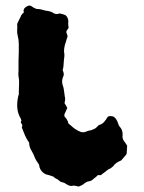

<svg xmlns="http://www.w3.org/2000/svg" viewBox="-20 -657 530 705"><path d="M447 -122Q446 -115 446 -107Q446 -99 445 -92Q441 -86 435.5 -80Q430 -74 425 -68Q422 -67 417.5 -64.5Q413 -62 409 -60Q406 -57 402.5 -54.5Q399 -52 397 -48Q393 -45 390 -42Q387 -39 382 -37Q379 -36 376.5 -34Q374 -32 371 -30Q367 -26 361.5 -22.5Q356 -19 351 -14H339Q336 -10 332 -7Q328 -4 323 0Q317 7 306 9Q302 9 297.5 11.5Q293 14 289 17Q285 21 279.5 23.5Q274 26 269 28Q262 26 255.5 25Q249 24 241 26Q234 25 228.5 22Q223 19 217 15Q213 13 207.5 12Q202 11 198 7Q193 2 187 -0.5Q181 -3 177 -8Q170 -11 163 -13Q156 -15 148 -17Q131 -25 125 -43Q125 -45 124.5 -47.5Q124 -50 123 -53Q119 -59 115 -65Q111 -71 108 -78Q103 -92 95 -105Q87 -118 87 -133Q77 -147 71.5 -160.5Q66 -174 60 -189Q62 -193 62 -198Q60 -201 57.5 -205.5Q55 -210 59 -214Q57 -217 57 -220Q45 -240 43.5 -261Q42 -282 47 -304Q48 -307 49 -310.5Q50 -314 49 -317Q49 -332 50 -347.5Q51 -363 48 -377Q47 -382 47.5 -387.5Q48 -393 48 -398V-435Q48 -443 48.5 -450.5Q49 -458 49 -466Q49 -480 49 -495.5Q49 -511 45 -526Q42 -537 43 -547.5Q44 -558 43 -569Q45 -574 47.5 -579Q50 -584 52 -588Q54 -591 55.5 -595Q57 -599 59 -603Q61 -603 61.5 -605.5Q62 -608 64 -608Q66 -608 67 -611Q68 -614 67 -615Q65 -619 67 -619.5Q69 -620 67 -622Q69 -627 74 -630.5Q79 -634 84 -636Q91 -638 96.5 -633.5Q102 -629 112 -625Q112 -625 113.5 -624.5Q115 -624 116 -624Q125 -624 132.5 -622Q140 -620 147 -618Q156 -617 163.5 -615Q171 -613 178 -608Q187 -603 200 -608Q201 -607 201.5 -607Q202 -607 202 -607Q207 -606 212 -604.5Q217 -603 221 -601Q231 -592 231 -577Q230 -572 230.5 -567Q231 -562 232 -555Q231 -553 228.5 -549.5Q226 -546 224 -543Q223 -537 225.5 -532.5Q228 -528 228 -522Q225 -515 223 -507Q221 -499 218 -491Q215 -479 215 -467Q218 -455 215 -440Q214 -434 214 -427.5Q214 -421 213 -414Q212 -410 212 -407.5Q212 -405 210 -401L214 -388Q214 -386 214 -383Q214 -380 213 -378Q205 -362 210 -345Q214 -335 215 -324Q216 -313 218 -302Q220 -296 219 -290Q218 -284 217 -278Q220 -274 222 -270Q224 -266 227 -261Q224 -254 221.5 -248Q219 -242 216 -236Q217 -234 216.5 -232.5Q216 -231 217 -229Q220 -225 222.5 -222.5Q225 -220 227 -215Q229 -213 229.5 -209.5Q230 -206 231 -204Q236 -200 241.5 -195Q247 -190 252 -186Q257 -183 261.5 -180Q266 -177 271 -175Q284 -168 297 -174Q301 -176 305.5 -177Q310 -178 315 -179Q321 -181 327 -184Q333 -187 337 -192Q339 -194 341 -196Q343 -198 344 -198Q355 -201 362 -209Q369 -217 375 -227Q375 -229 377 -229Q386 -233 399 -228Q400 -226 402.5 -223.5Q405 -221 405 -222Q412 -211 414 -203Q416 -195 422 -189Q427 -183 429 -174.5Q431 -166 430 -158Q429 -150 434 -141Q437 -137 440.5 -132Q444 -127 447 -122Z"/></svg>

Font: Darumadrop One
Style: Regular
Weight: 400
Version: Version 1.000